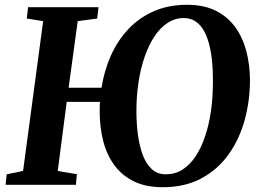

<svg xmlns="http://www.w3.org/2000/svg" viewBox="-20 -773 1091 803"><path d="M660.5 10Q590.5 10 540.8 -14Q491 -38 459 -81.2Q427 -124.5 412 -182Q397 -239.5 397 -306Q397 -319.5 397.2 -329Q397.5 -338.5 398 -347H259L221.5 -58L301.5 -44.5L297.5 0H3.5L8 -44L76.5 -58L160.5 -684.5L92 -695.5L97.5 -743H392L386.5 -695.5L305 -684.5L267 -406H404.5Q416 -478.5 444.2 -541.5Q472.5 -604.5 517.5 -652Q562.5 -699.5 623.8 -726.2Q685 -753 762 -753Q833 -753 883 -727.8Q933 -702.5 964.2 -659Q995.5 -615.5 1010.2 -559Q1025 -502.5 1025.5 -440Q1025.5 -352.5 1003.5 -271.8Q981.5 -191 936.2 -127.5Q891 -64 822.2 -27Q753.5 10 660.5 10ZM673.5 -44Q712 -44 743 -63.5Q774 -83 797.8 -118.8Q821.5 -154.5 838 -203.5Q854.5 -252.5 862.8 -312Q871 -371.5 870.5 -439Q870.5 -485.5 866 -525.2Q861.5 -565 852.2 -596.8Q843 -628.5 828.8 -651Q814.5 -673.5 794.5 -685.5Q774.5 -697.5 748.5 -697.5Q712 -697.5 681 -677.2Q650 -657 626 -620.8Q602 -584.5 585 -535.5Q568 -486.5 559.2 -428.5Q550.5 -370.5 550.5 -307.5Q550.5 -257 556.8 -209.8Q563 -162.5 577 -125.2Q591 -88 614.5 -66Q638 -44 673.5 -44Z"/></svg>

Font: Merriweather 28pt
Style: Bold Italic
Weight: 700
Italic angle: -7.8°
Version: Version 2.101